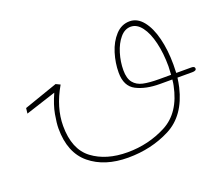

<svg xmlns="http://www.w3.org/2000/svg" viewBox="-101 -459 1015 878"><g transform="rotate(-20 406.5 -20.0)"><path d="M813 -6Q813 5 793 5H721Q718 28 713 50Q683 177 590.5 224.5Q498 272 385 272Q271 272 200.5 214Q130 156 130 38Q130 12 137.5 -30Q145 -72 168 -123L20 -75L23 -101L187 -158L208 -148Q154 -55 154 34Q154 148 220.5 198Q287 248 391 248Q493 248 580 202.5Q667 157 692 33Q694 25 696 5H636Q567 5 521.5 -18.5Q476 -42 476 -108Q476 -155 490.5 -202Q505 -249 534 -280.5Q563 -312 603 -312Q640 -312 667.5 -278Q695 -244 709.5 -186Q724 -128 724 -57Q724 -30 723 -17H797Q813 -17 813 -6ZM698 -17Q700 -45 700 -58Q700 -121 687.5 -173.5Q675 -226 652 -256.5Q629 -287 599 -287Q570 -287 547.5 -260.5Q525 -234 512.5 -193Q500 -152 500 -111Q500 -71 516.5 -50.5Q533 -30 562.5 -23.5Q592 -17 640 -17Z"/></g></svg>

Font: Noto Sans Arabic CondThin
Style: Regular
Weight: 250
Width: 3
Designer: Nadine Chahine
Foundry: Monotype Imaging Inc.
Version: Version 1.001